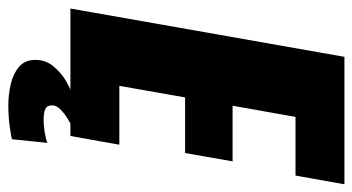

<svg xmlns="http://www.w3.org/2000/svg" viewBox="-254 -498 868 473"><g transform="rotate(90 180.5 -261.0)"><path d="M-35.5 0 83.5 -675H397.5L376 -554.5H231.5L204 -399.5H341L320.5 -282.5H183.5L155 -120.5H300L278.5 0ZM203 153Q176.5 153 150.8 147Q125 141 108 126.5Q91 112 91 86Q91 60.5 107.2 41.5Q123.5 22.5 141.5 11.8Q159.5 1 165.5 0H248Q245.5 1 234.5 7.8Q223.5 14.5 213.2 24.5Q203 34.5 203 45.5Q203 57.5 212 61.8Q221 66 237.5 66Q254.5 66 272.8 62.8Q291 59.5 295.5 56.5L286.5 144Q283 145.5 257.8 149.2Q232.5 153 203 153Z"/></g></svg>

Font: Anybody Condensed ExtraBold
Style: Italic
Weight: 800
Width: 3
Italic angle: -10°
Designer: Tyler Finck
Foundry: Etcetera Type Company
Version: Version 1.010; ttfautohint (v1.8.3) -l 8 -r 50 -G 200 -x 14 